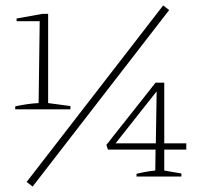

<svg xmlns="http://www.w3.org/2000/svg" viewBox="-20 -649 740 706"><path d="M36 -247V-258Q59 -263 80.5 -266Q102 -269 122 -270L126 -571H41V-581L136 -598H157V-270L239 -259V-247ZM100 37 78 20 580 -629 602 -612ZM482 0V-10Q520 -19 551 -22L552 -99H377L371 -116L552 -345H584V-122H665V-99H584V-22L647 -11V0ZM405 -122H553L556 -313Z"/></svg>

Font: Piazzolla Thin
Style: Regular
Weight: 100
Designer: Juan Pablo del Peral
Foundry: Huerta Tipografica
Version: Version 1.330